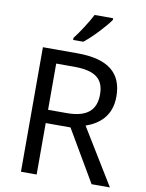

<svg xmlns="http://www.w3.org/2000/svg" viewBox="-100 -1014 823 1084"><g transform="rotate(10 311.0 -472.0)"><path d="M459 -934V-944H353C330 -899 287 -833 258 -796V-784H316C363 -820 434 -897 459 -934ZM294 -714H97V0H187V-295H329L502 0H607L411 -320C483 -345 554 -397 554 -511C554 -647 471 -714 294 -714ZM289 -636C406 -636 461 -600 461 -507C461 -417 410 -371 294 -371H187V-636Z"/></g></svg>

Font: Noto Sans Gujarati UI
Style: Regular
Weight: 400
Designer: Jelle Bosma - Monotype Design Team, Universal Thirst
Foundry: Monotype Imaging Inc.
Version: Version 2.106